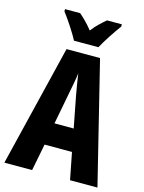

<svg xmlns="http://www.w3.org/2000/svg" viewBox="-136 -1010 818 1090"><g transform="rotate(15 273.5 -465.5)"><path d="M202 -771H346C367 -811 412 -879 441 -918V-931H354C331 -911 302 -887 274 -850C247 -885 217 -913 196 -931H107V-918C135 -882 185 -807 202 -771ZM386 0H547L371 -714H174L0 0H163L194 -158H355ZM295 -470 330 -289H217L252 -472C260 -513 270 -564 274 -598C280 -560 285 -522 295 -470Z"/></g></svg>

Font: Noto Sans Sinhala UI ExtraCondensed ExtraBold
Style: Regular
Weight: 800
Width: 2
Designer: Jelle Bosma - Monotype Design Team
Foundry: Monotype Imaging Inc.
Version: Version 2.006